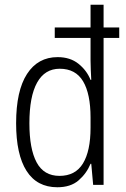

<svg xmlns="http://www.w3.org/2000/svg" viewBox="-20 -780 533 810"><path d="M222 10Q136 10 92 -59Q48 -128 48 -260Q48 -397 94 -468Q140 -539 223 -539Q276 -539 311 -511Q346 -483 362 -443H365Q364 -464 363 -485Q362 -506 362 -524V-620H211V-664H362V-760H417V-664H483V-620H417V0H373L365 -89H362Q345 -48 311.5 -19Q278 10 222 10ZM231 -38Q298 -38 330 -90.5Q362 -143 362 -241V-284Q362 -384 330.5 -437Q299 -490 232 -490Q169 -490 136.5 -431.5Q104 -373 104 -260Q104 -152 134.5 -95Q165 -38 231 -38Z"/></svg>

Font: Noto Sans Sinhala UI Condensed Light
Style: Regular
Weight: 300
Width: 3
Designer: Jelle Bosma - Monotype Design Team
Foundry: Monotype Imaging Inc.
Version: Version 2.006; ttfautohint (v1.8.4.7-5d5b)